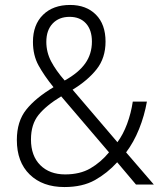

<svg xmlns="http://www.w3.org/2000/svg" viewBox="-20 -745 652 775"><path d="M263 -725Q328 -725 367 -686Q406 -647 406 -577Q406 -511 370 -465.5Q334 -420 273 -383L454 -171Q477 -202 493 -245Q509 -288 516 -335H573Q563 -278 541.5 -224.5Q520 -171 489 -130L601 0H529L453 -90Q413 -46 363 -18Q313 10 240 10Q152 10 100 -40.5Q48 -91 48 -180Q48 -255 86 -302.5Q124 -350 196 -393Q158 -440 135.5 -481Q113 -522 113 -576Q113 -645 153.5 -685Q194 -725 263 -725ZM261 -677Q218 -677 192.5 -650Q167 -623 167 -576Q167 -534 186.5 -497Q206 -460 241 -420Q297 -451 324 -489Q351 -527 351 -577Q351 -624 327 -650.5Q303 -677 261 -677ZM227 -356Q166 -319 135.5 -281Q105 -243 105 -182Q105 -116 142.5 -78.5Q180 -41 243 -41Q303 -41 345 -65.5Q387 -90 420 -130Z"/></svg>

Font: Noto Sans Myanmar UI SemiCondensed Light
Style: Regular
Weight: 300
Width: 4
Designer: Monotype Design Team
Foundry: Monotype Imaging Inc.
Version: Version 2.103; ttfautohint (v1.8.4.7-5d5b)